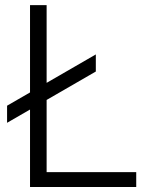

<svg xmlns="http://www.w3.org/2000/svg" viewBox="-20 -748 591 768"><path d="M100.1 0V-727.5H166.5V-59.6H524.9V0ZM8.3 -256.8V-325.2L363.3 -530.3V-461.9Z"/></svg>

Font: Inter Display Light
Style: Regular
Weight: 300
Designer: Rasmus Andersson
Foundry: rsms
Version: Version 4.000;git-a52131595